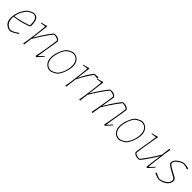

<svg xmlns="http://www.w3.org/2000/svg" viewBox="345 -1713 2976 2976"><g transform="rotate(45 1833.5 -225.0)"><path d="M179 6Q122 6 81 -35Q40 -76 40 -151Q40 -195 53 -240.5Q66 -286 88.5 -328Q111 -370 138 -401Q155 -414 176.5 -426.5Q198 -439 218.5 -447.5Q239 -456 252 -455Q308 -456 331.5 -413.5Q355 -371 355 -280L344 -261Q309 -247 239 -225.5Q169 -204 60 -190Q58 -174 58 -159Q59 -92 91.5 -53Q124 -14 180 -12Q213 -20 241 -36.5Q269 -53 302 -76L311 -63Q301 -56 287.5 -46.5Q274 -37 260 -29Q237 -15 214.5 -4.5Q192 6 179 6ZM149 -389Q116 -350 93 -301.5Q70 -253 62 -205Q144 -216 213 -235.5Q282 -255 336 -276Q336 -314 332 -349.5Q328 -385 311.5 -409.5Q295 -434 259 -439Q234 -440 203.5 -423.5Q173 -407 149 -389Z M752 6Q742 6 732 -4Q739 -39 748 -86.5Q757 -134 765.5 -184.5Q774 -235 781.5 -281.5Q789 -328 793.5 -361Q798 -394 798 -405Q784 -423 755.5 -430.5Q727 -438 700 -438Q680 -415 654 -379.5Q628 -344 600 -302Q572 -260 545.5 -217.5Q519 -175 498 -139L481 0H465L460 -7Q465 -31 472 -77.5Q479 -124 486.5 -179Q494 -234 500 -287Q506 -340 510 -379Q514 -418 514 -430L431 -418Q427 -422 427 -430Q444 -433 473.5 -439.5Q503 -446 529 -456L536 -447L502 -178L504 -177Q530 -223 563 -275Q596 -327 629.5 -374Q663 -421 689 -450Q697 -452 705.5 -453Q714 -454 722 -454Q751 -454 777 -443Q803 -432 817 -407Q817 -400 811.5 -365.5Q806 -331 798.5 -283.5Q791 -236 782 -187Q776 -146 770 -109Q764 -72 760 -48.5Q756 -25 756 -22L832 -101L841 -93Z M1054 6Q993 6 953.5 -37.5Q914 -81 914 -156Q914 -196 925.5 -240.5Q937 -285 957 -327Q977 -369 1001 -399Q1016 -413 1039 -426Q1062 -439 1084 -447.5Q1106 -456 1118 -456Q1179 -456 1218.5 -412.5Q1258 -369 1258 -294Q1258 -254 1246.5 -209.5Q1235 -165 1215.5 -123.5Q1196 -82 1171 -51Q1157 -38 1133.5 -24.5Q1110 -11 1088 -2.5Q1066 6 1054 6ZM1055 -11Q1076 -13 1105 -27Q1134 -41 1160 -62Q1184 -92 1202.5 -130.5Q1221 -169 1231 -211Q1241 -253 1241 -291Q1241 -358 1210 -398Q1179 -438 1117 -439Q1096 -437 1067 -423Q1038 -409 1012 -388Q988 -359 970 -320Q952 -281 941.5 -239Q931 -197 931 -159Q931 -92 962.5 -52Q994 -12 1055 -11Z M1389 0 1384 -7Q1389 -31 1396 -77.5Q1403 -124 1410.5 -179Q1418 -234 1424 -287Q1430 -340 1434 -379Q1438 -418 1438 -430L1355 -418Q1351 -422 1351 -430Q1368 -433 1397.5 -439.5Q1427 -446 1453 -456L1460 -447L1431 -222L1433 -221Q1445 -248 1462.5 -281Q1480 -314 1499.5 -346.5Q1519 -379 1538 -406.5Q1557 -434 1571 -450Q1587 -453 1604.5 -454.5Q1622 -456 1654 -456L1660 -444L1655 -430Q1651 -431 1637 -432Q1623 -433 1607 -435Q1591 -437 1582 -437Q1573 -427 1554 -398.5Q1535 -370 1511 -331.5Q1487 -293 1464.5 -253Q1442 -213 1427 -180L1405 0Z M2256 6Q2246 6 2236 -4Q2243 -39 2252 -86.5Q2261 -134 2269.5 -184.5Q2278 -235 2285.5 -281.5Q2293 -328 2297.5 -361Q2302 -394 2302 -405Q2288 -423 2259.5 -430.5Q2231 -438 2204 -438Q2178 -408 2142.5 -358Q2107 -308 2070.5 -252.5Q2034 -197 2005 -148L1981 0H1965Q1963 -1 1960 -4Q1967 -39 1976 -86.5Q1985 -134 1993.5 -184.5Q2002 -235 2009.5 -281.5Q2017 -328 2021.5 -361Q2026 -394 2026 -405Q2012 -423 1983.5 -430.5Q1955 -438 1928 -438Q1908 -415 1882 -380Q1856 -345 1828.5 -304.5Q1801 -264 1774.5 -222Q1748 -180 1727 -144L1709 0H1693L1688 -7Q1693 -31 1700 -77.5Q1707 -124 1714.5 -179Q1722 -234 1728 -287Q1734 -340 1738 -379Q1742 -418 1742 -430L1659 -418Q1655 -422 1655 -430Q1672 -433 1701.5 -439.5Q1731 -446 1757 -456L1764 -447L1730 -182L1732 -181Q1759 -227 1791.5 -278Q1824 -329 1857.5 -375Q1891 -421 1917 -450Q1925 -452 1933.5 -453Q1942 -454 1950 -454Q1979 -454 2005 -443Q2031 -432 2045 -407Q2045 -401 2039.5 -367Q2034 -333 2026.5 -285Q2019 -237 2011 -188L2013 -187Q2039 -232 2071 -282Q2103 -332 2135 -377Q2167 -422 2193 -450Q2201 -452 2209.5 -453Q2218 -454 2226 -454Q2255 -454 2281 -443Q2307 -432 2321 -407Q2321 -400 2316 -367.5Q2311 -335 2303.5 -290Q2296 -245 2288 -197Q2281 -154 2274.5 -115Q2268 -76 2264 -50.5Q2260 -25 2260 -22L2336 -101L2345 -93Z M2558 6Q2497 6 2457.5 -37.5Q2418 -81 2418 -156Q2418 -196 2429.5 -240.5Q2441 -285 2461 -327Q2481 -369 2505 -399Q2520 -413 2543 -426Q2566 -439 2588 -447.5Q2610 -456 2622 -456Q2683 -456 2722.5 -412.5Q2762 -369 2762 -294Q2762 -254 2750.5 -209.5Q2739 -165 2719.5 -123.5Q2700 -82 2675 -51Q2661 -38 2637.5 -24.5Q2614 -11 2592 -2.5Q2570 6 2558 6ZM2559 -11Q2580 -13 2609 -27Q2638 -41 2664 -62Q2688 -92 2706.5 -130.5Q2725 -169 2735 -211Q2745 -253 2745 -291Q2745 -358 2714 -398Q2683 -438 2621 -439Q2600 -437 2571 -423Q2542 -409 2516 -388Q2492 -359 2474 -320Q2456 -281 2445.5 -239Q2435 -197 2435 -159Q2435 -92 2466.5 -52Q2498 -12 2559 -11Z M2976 4Q2948 4 2921.5 -7Q2895 -18 2881 -43Q2881 -50 2885.5 -80Q2890 -110 2897 -152.5Q2904 -195 2912 -242Q2920 -289 2926.5 -330.5Q2933 -372 2937.5 -399.5Q2942 -427 2942 -430L2859 -418Q2855 -422 2855 -430Q2872 -433 2901.5 -439.5Q2931 -446 2957 -456L2964 -447Q2957 -412 2948.5 -364.5Q2940 -317 2931.5 -266Q2923 -215 2916 -169Q2909 -123 2904.5 -89.5Q2900 -56 2900 -45Q2914 -27 2942.5 -19.5Q2971 -12 2998 -12Q3018 -35 3044 -70Q3070 -105 3097.5 -145.5Q3125 -186 3151.5 -228Q3178 -270 3199 -306L3217 -450H3233L3238 -443Q3233 -419 3226 -372.5Q3219 -326 3211.5 -271Q3204 -216 3198 -163Q3192 -110 3188 -71Q3184 -32 3184 -20L3262 -101L3271 -93L3182 6Q3172 6 3162 -4L3195 -268Q3169 -224 3135.5 -172.5Q3102 -121 3069 -75Q3036 -29 3009 0Q3001 1 2992.5 2.5Q2984 4 2976 4Z M3444 6Q3430 6 3408.5 0.5Q3387 -5 3365.5 -14Q3344 -23 3329 -32L3335 -48L3340 -49Q3363 -38 3392.5 -25Q3422 -12 3445 -10Q3508 -25 3552.5 -58Q3597 -91 3597 -144Q3597 -158 3580.5 -171Q3564 -184 3538.5 -197Q3513 -210 3487 -225Q3462 -240 3437.5 -254Q3413 -268 3397 -284Q3381 -300 3381 -320Q3381 -346 3396.5 -368.5Q3412 -391 3435 -408Q3461 -428 3487.5 -440Q3514 -452 3542 -456Q3563 -456 3594 -451Q3625 -446 3641 -437L3638 -428L3636 -421L3631 -418Q3610 -426 3589.5 -432Q3569 -438 3542 -438Q3522 -438 3497 -426Q3472 -414 3447 -396Q3427 -381 3413 -362.5Q3399 -344 3399 -327Q3399 -310 3414.5 -295Q3430 -280 3454 -266.5Q3478 -253 3503 -239Q3530 -225 3556 -211.5Q3582 -198 3599 -183Q3616 -168 3616 -147Q3616 -104 3592 -72.5Q3568 -41 3529 -21.5Q3490 -2 3444 6Z"/></g></svg>

Font: Labrada Thin
Style: Italic
Weight: 100
Italic angle: -7°
Designer: Mercedes Jáuregui
Foundry: Omnibus-Type Team
Version: Version 1.000; ttfautohint (v1.8.4.7-5d5b)